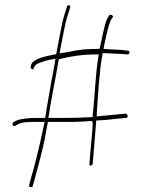

<svg xmlns="http://www.w3.org/2000/svg" viewBox="-20 -682 572 762"><path d="M34 -198C26 -190 30 -178 41 -183L50 -188C68 -199 100 -198 126 -198H157L145 -142C133 -88 116 -17 102 28L96 50C95 53 96 57 96 58C99 62 110 62 110 56L117 31C129 -14 149 -84 159 -138L170 -198H235C255 -198 275 -198 297 -199L346 -202L348 -190C346 -150 341 -107 338 -70L335 -33V-32C335 -19 346 -26 348 -32L351 -69C355 -112 358 -159 362 -204H370C392 -205 414 -207 438 -210L480 -214C484 -215 484 -215 485 -216C489 -223 485 -231 477 -231L437 -227C412 -224 387 -223 364 -220V-234C370 -309 373 -390 386 -463L388 -471H396C421 -470 443 -469 459 -468L486 -466H487C489 -466 494 -469 494 -472C494 -479 491 -481 488 -481H487L460 -484C446 -485 426 -486 403 -487L391 -488L393 -500C400 -530 408 -576 419 -600V-601L427 -613C433 -621 417 -627 413 -621V-620L406 -609C394 -586 385 -527 375 -488H368C347 -488 331 -487 313 -486C281 -483 257 -476 228 -472L217 -470L219 -485C229 -531 237 -588 250 -625L258 -651C261 -662 249 -665 246 -657L238 -631C224 -589 214 -521 203 -466H197C169 -460 113 -451 104 -426C98 -410 104 -409 112 -406C112 -406 116 -425 131 -430C149 -438 171 -444 189 -447L200 -449L198 -435C194 -410 189 -385 184 -360L165 -250C164 -238 161 -225 159 -214H126C94 -214 61 -211 45 -203H44ZM172 -214 174 -226C184 -294 201 -371 212 -440L214 -447C257 -458 305 -466 362 -466H372L370 -454C359 -388 357 -310 349 -234V-233C347 -231 348 -231 348 -227V-217H340C306 -215 269 -214 234 -214Z"/></svg>

Font: Stray Cat
Style: ExLtCn
Weight: 200
Version: Version 1.0